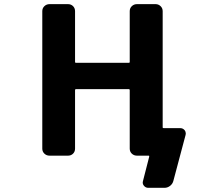

<svg xmlns="http://www.w3.org/2000/svg" viewBox="-20 -775 1040 933"><path d="M700.2 137.7Q687.5 137.7 679.2 127.4Q670.9 117.2 674.8 104.5L705.1 -13.7Q706.1 -18.6 702.1 -18.6H645.5Q630.9 -18.6 620.6 -28.3Q610.4 -38.1 610.4 -52.7V-336.9Q610.4 -341.8 606.4 -341.8H349.6Q344.7 -341.8 344.7 -336.9V-52.7Q344.7 -38.1 335 -28.3Q325.2 -18.6 310.5 -18.6H220.7Q206.1 -18.6 195.8 -28.3Q185.5 -38.1 185.5 -52.7V-720.7Q185.5 -735.4 195.8 -745.1Q206.1 -754.9 220.7 -754.9H310.5Q325.2 -754.9 335 -745.1Q344.7 -735.4 344.7 -720.7V-473.6Q344.7 -469.7 349.6 -469.7H606.4Q610.4 -469.7 610.4 -473.6V-720.7Q610.4 -735.4 620.6 -745.1Q630.9 -754.9 645.5 -754.9H736.3Q750 -754.9 760.3 -745.1Q770.5 -735.4 770.5 -720.7V-156.2Q770.5 -152.3 775.4 -152.3H856.4Q869.1 -152.3 877.9 -141.6Q882.8 -134.8 882.8 -126Q882.8 -123 881.8 -119.1L822.3 104.5Q818.4 119.1 806.2 128.4Q793.9 137.7 779.3 137.7Z"/></svg>

Font: Rounded-L Mgen+ 1m bold
Style: Bold
Weight: 700
Designer: [Source Han Sans]
Ryoko NISHIZUKA  (kana & ideographs); Paul D. Hunt (Latin, Greek & Cyrillic); Wenlong ZHANG  (bopomofo
Version: Version 1.059.20150602